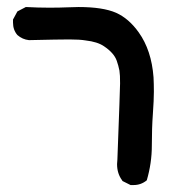

<svg xmlns="http://www.w3.org/2000/svg" viewBox="-20 -406 540 555"><path d="M280.3 -272.5Q261.7 -285.2 227.5 -289.1Q210.9 -292 180.7 -292Q150.4 -292 64.5 -290H63.5Q44.9 -292 30.3 -304.7Q17.6 -319.3 17.6 -340.8Q17.6 -343.8 17.6 -349.6L30.3 -373L54.7 -385.7Q90.8 -383.8 122.1 -383.8Q153.3 -383.8 174.3 -384.8Q195.3 -385.7 207 -385.7Q277.3 -385.7 315.4 -369.1Q352.5 -352.5 380.9 -312.5Q418 -260.7 423.8 -182.6Q424.8 -164.1 424.8 -140.6Q424.8 -117.2 421.9 -76.7Q418.9 -36.1 418.9 14.6Q418.9 65.4 404.3 115.2Q387.7 128.9 366.2 128.9Q363.3 128.9 357.4 128.9L334 117.2L333 115.2Q318.4 95.7 318.4 68.4Q318.4 62.5 319.3 55.7Q327.1 -151.4 327.1 -165Q327.1 -178.7 326.7 -186.5Q326.2 -194.3 325.2 -202.1Q322.3 -216.8 317.4 -230.5Q309.6 -252.9 280.3 -272.5Z"/></svg>

Font: JasonHandwriting2
Style: SemiBold
Weight: 600
Version: Version 1.04.7